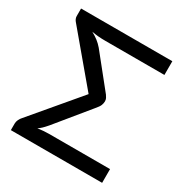

<svg xmlns="http://www.w3.org/2000/svg" viewBox="-166 -849 941 981"><g transform="rotate(30 304.5 -359.0)"><path d="M375.5 -367.5Q375.5 -356.5 370.8 -344.2Q366 -332 349 -312.5L191.5 -120Q176.5 -102.5 166 -92.5Q155.5 -82.5 145 -76Q164 -78.5 180.5 -79.8Q197 -81 211.5 -81H571V0H32.5V-38.5Q32.5 -50.5 38 -62Q43.5 -73.5 51.5 -82L284.5 -358L45 -643Q39.5 -649 36 -656.8Q32.5 -664.5 32.5 -673V-717.5H571V-636.5H223.5Q199.5 -636.5 180 -638.2Q160.5 -640 141.5 -643.5Q163 -632 179.5 -619.2Q196 -606.5 210.5 -589.5L349 -417Q357.5 -407.5 362.5 -400.2Q367.5 -393 370.5 -387.2Q373.5 -381.5 374.5 -376.8Q375.5 -372 375.5 -367.5Z"/></g></svg>

Font: Lato Medium
Style: Regular
Weight: 500
Designer: Lukasz Dziedzic
Foundry: tyPoland Lukasz Dziedzic
Version: Version 2.006; 2014-01-15